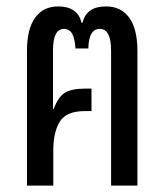

<svg xmlns="http://www.w3.org/2000/svg" viewBox="-20 -578 512 598"><path d="M64 -419Q64 -488 89.5 -523Q115 -558 161 -558Q222 -558 234 -507H237Q249 -558 310 -558Q357 -558 382.5 -523Q408 -488 408 -419V0H326V-420Q326 -488 291 -488Q274 -488 265 -473.5Q256 -459 255 -427H215Q213 -459 204.5 -473.5Q196 -488 179 -488Q145 -488 145 -420V-239L147 -238Q161 -276 182 -289Q203 -302 244 -302H265V-232H244Q187 -232 166.5 -199.5Q146 -167 146 -109V0H64Z"/></svg>

Font: Noto Sans Thai Cond
Style: Regular
Weight: 400
Width: 3
Designer: Monotype Design Team
Foundry: Monotype Imaging Inc.
Version: Version 1.000